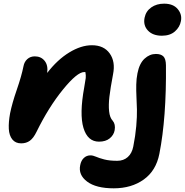

<svg xmlns="http://www.w3.org/2000/svg" viewBox="-20 -773 1014 1053"><path d="M868.2 -577.1Q817.9 -577.1 791.3 -605.5Q764.6 -633.8 772.9 -675.8Q780.3 -711.9 809.6 -732.4Q838.9 -752.9 879.9 -752.9Q930.2 -752.9 954.8 -723.1Q979.5 -693.4 972.2 -657.2Q966.3 -624.5 939.5 -600.8Q912.6 -577.1 868.2 -577.1ZM522.9 3.9Q460.4 3.9 437.7 -71.5Q415 -147 441.9 -293.9Q448.7 -331.1 450.2 -345.2Q451.7 -359.4 448.2 -377.9H441.9Q403.3 -377.9 325 -281.5Q246.6 -185.1 180.2 -49.8Q163.6 -15.6 143.8 -1.2Q124 13.2 96.2 13.2Q64.9 13.2 47.6 -8.3Q30.3 -29.8 28.3 -66.2Q26.4 -102.5 35.2 -150.9Q46.4 -207 72.3 -281.5Q98.1 -356 108.9 -410.2Q113.3 -434.1 129.9 -449Q146.5 -463.9 170.9 -463.9Q205.1 -463.9 224.9 -439.2Q244.6 -414.6 238.8 -373Q294.9 -445.8 359.9 -485.4Q424.8 -524.9 483.9 -524.9Q549.8 -524.9 581.8 -479.7Q613.8 -434.6 600.1 -366.2Q585.4 -288.6 580.1 -242.9Q574.7 -197.3 578.4 -162.6Q582 -127.9 598.1 -110.8Q614.3 -91.8 608.9 -59.1Q604 -32.2 581.8 -14.2Q559.6 3.9 522.9 3.9ZM419.9 132.8Q424.8 107.4 439.9 93.3Q455.1 79.1 476.1 79.1Q489.7 79.1 506.3 86.4Q522.9 93.8 551.5 101.3Q580.1 108.9 623 108.9Q657.7 108.9 680.7 88.4Q703.6 67.9 710.9 30.8Q722.7 -28.3 727.3 -81.5Q731.9 -134.8 731 -172.6Q730 -210.4 728.3 -243.4Q726.6 -276.4 727.3 -309.1Q728 -341.8 733.9 -371.1Q744.6 -425.3 772.7 -451.2Q800.8 -477.1 835 -477.1Q862.8 -477.1 876.2 -463.6Q889.6 -450.2 890.1 -415Q893.1 -127.9 854 70.8Q835.9 163.1 768.6 211.4Q701.2 259.8 604 259.8Q506.8 259.8 457.8 222.9Q408.7 186 419.9 132.8Z"/></svg>

Font: Shantell Sans Irregular
Style: Bold Italic
Weight: 700
Italic angle: -11.31°
Designer: Stephen Nixon, Anya Danilova, Shantell Martin
Foundry: Arrow Type
Version: Version 1.006;[9816181b4]